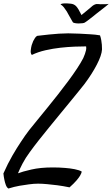

<svg xmlns="http://www.w3.org/2000/svg" viewBox="-100 -922 654 1120"><path d="M70.3 -163.1Q90.8 -188.5 118.2 -222.2Q145.5 -255.9 176.3 -293.5Q207 -331.1 238.8 -371.6Q270.5 -412.1 298.8 -450.2Q327.1 -488.3 349.6 -522.5Q372.1 -556.6 385.7 -583Q391.6 -595.7 395.5 -607.4Q399.4 -618.2 401.9 -629.4Q404.3 -640.6 402.3 -651.4Q374 -651.4 335 -649.9Q295.9 -648.4 252.4 -643.6Q209 -638.7 165.5 -628.9Q122.1 -619.1 85.9 -601.6Q81.1 -605.5 79.6 -614.3Q78.1 -623 80.1 -633.8Q81.1 -644.5 85 -659.2Q88.9 -671.9 93.8 -682.6Q98.6 -691.4 104 -700.2Q109.4 -709 117.2 -712.9Q154.3 -717.8 186.5 -720.7Q218.8 -723.6 244.1 -725.6Q273.4 -727.5 297.9 -727.5Q332 -726.6 364.3 -725.6Q392.6 -723.6 424.3 -722.2Q456.1 -720.7 483.4 -715.8Q488.3 -702.1 490.7 -687.5Q493.2 -672.9 494.1 -661.1Q495.1 -647.5 495.1 -633.8Q493.2 -599.6 464.8 -544.9Q436.5 -490.2 392.6 -431.6Q377.9 -413.1 355.5 -385.3Q333 -357.4 305.2 -323.7Q277.3 -290 246.6 -252.4Q215.8 -214.8 185.1 -177.2Q154.3 -139.6 125.5 -103Q96.7 -66.4 74.2 -35.2Q48.8 -1 31.7 31.7Q14.6 64.5 4.9 88.9Q30.3 79.1 83 66.9Q135.7 54.7 208 54.7Q246.1 54.7 279.3 57.6Q307.6 59.6 335.4 64.9Q363.3 70.3 377 79.1Q375 88.9 367.2 102.5Q360.4 114.3 345.7 131.3Q331.1 148.4 305.7 170.9Q267.6 163.1 234.4 158.7Q201.2 154.3 175.8 152.3Q146.5 149.4 122.1 149.4Q97.7 149.4 69.3 153.3Q44.9 156.2 14.2 161.6Q-16.6 167 -50.8 177.7Q-60.5 171.9 -65.9 157.2Q-71.3 142.6 -74.2 127.9Q-78.1 110.4 -80.1 89.8Q-54.7 32.2 -27.8 -14.2Q-1 -60.5 21.5 -93.8Q46.9 -132.8 70.3 -163.1ZM290 -854.5Q280.3 -869.1 272.5 -879.4Q264.6 -889.6 252.9 -896.5Q259.8 -901.4 270 -901.9Q280.3 -902.3 290 -902.3Q300.8 -901.4 313.5 -900.4Q332 -898.4 344.2 -885.7Q356.4 -873 374 -836.9Q374 -835.9 374.5 -835.4Q375 -835 375 -834Q411.1 -863.3 424.3 -874.5Q437.5 -885.7 439.5 -887.7Q456.1 -900.4 471.7 -898.4Q487.3 -896.5 501 -897.5H512.7Q517.6 -897.5 523.4 -897.9Q529.3 -898.4 534.2 -899.4Q529.3 -894.5 517.6 -885.3Q505.9 -876 493.2 -866.2Q478.5 -855.5 461.9 -841.8Q456.1 -836.9 446.3 -829.1Q436.5 -821.3 426.3 -813.5Q416 -805.7 407.7 -799.3Q399.4 -793 395.5 -791Q392.6 -788.1 381.8 -786.6Q371.1 -785.2 359.4 -785.2Q347.7 -785.2 337.4 -787.1Q327.1 -789.1 325.2 -792Q323.2 -794.9 318.4 -803.7Q313.5 -812.5 307.6 -822.8Q301.8 -833 296.9 -841.8Q292 -850.6 290 -854.5Z"/></svg>

Font: Satisfy
Style: Regular
Weight: 400
Designer: Font Diner, Inc
Foundry: Font Diner, Inc
Version: Version 1.000